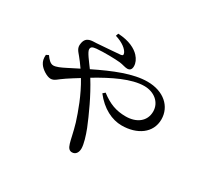

<svg xmlns="http://www.w3.org/2000/svg" viewBox="-171 -1006 1342 1285"><g transform="rotate(30 500.0 -363.5)"><path d="M389 -765C449 -747 482 -718 493 -695C500 -680 496 -673 482 -671C454 -668 378 -663 301 -657C269 -655 220 -661 211 -603C203 -565 225 -547 244 -523C258 -506 274 -485 294 -456C267 -443 240 -429 213 -415C178 -397 147 -383 125 -383C102 -383 82 -406 66 -429L47 -420C45 -390 50 -372 61 -355C78 -327 125 -297 153 -297C183 -297 197 -319 243 -349C270 -367 299 -385 328 -403C387 -305 424 -200 447 -128C466 -64 475 -9 483 15C492 46 505 58 524 58C551 58 567 36 567 4C567 -30 549 -88 531 -134C497 -217 446 -332 381 -436C501 -508 625 -569 723 -569C799 -569 859 -521 859 -450C859 -375 799 -330 715 -330C641 -330 585 -351 520 -401L503 -386C567 -303 647 -264 722 -264C840 -264 933 -326 933 -432C933 -531 853 -605 727 -605C618 -605 488 -552 350 -484C319 -527 279 -576 279 -597C279 -617 292 -622 320 -625C377 -630 463 -628 501 -624C526 -621 546 -612 564 -612C584 -612 596 -623 596 -648C596 -673 585 -698 564 -721C536 -751 483 -781 396 -785Z"/></g></svg>

Font: Noto Serif CJK JP Medium
Style: Regular
Weight: 500
Designer: Ryoko NISHIZUKA 西塚涼子 (kana & ideographs); Frank Grießhammer (Latin, Greek & Cyrillic); Wenlong ZHANG 张文龙 (bopomofo); San
Foundry: Adobe Systems Incorporated
Version: Version 1.000;PS 1;hotconv 16.6.53;makeotf.lib2.5.65590